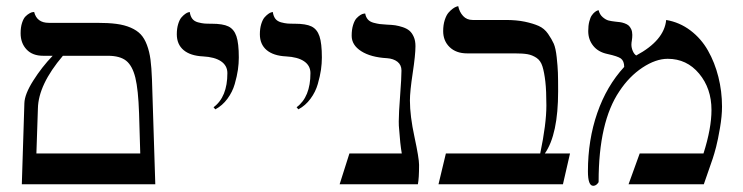

<svg xmlns="http://www.w3.org/2000/svg" viewBox="-20 -598 2410 623"><path d="M184.1 -417H330.1C356.1 -417 375.9 -411.6 389.4 -400.9C402.9 -390.1 412.8 -371.8 419.2 -345.9C425.5 -320.1 429.5 -281.7 431.2 -231L435.1 -100.1H98.1L103 -246.1C104 -297.5 131 -354.5 184.1 -417ZM50.8 0H483.9L473.1 -340.8C472.2 -366.2 470.5 -387.5 468.3 -404.8C466 -422 462.2 -437.8 456.8 -452.1C451.4 -466.5 444.7 -477.9 436.5 -486.6C428.4 -495.2 417.6 -502.4 404.1 -508.3C390.5 -514.2 375.1 -518.2 357.7 -520.5C340.3 -522.8 319 -523.9 293.9 -523.9H138.2C112.5 -523.9 96.7 -535.6 90.8 -559.1L85.9 -558.6C83 -558.3 79.4 -556.9 75.2 -554.4C71 -552 66.7 -548.7 62.5 -544.4C58.3 -540.2 54.6 -533.3 51.5 -523.7C48.4 -514.1 46.9 -502.9 46.9 -490.2C46.9 -468.8 53.3 -451.2 66.2 -437.5C79 -423.8 97 -417 120.1 -417H150.9C127.4 -392.6 106.4 -365.7 87.9 -336.4C69.3 -307.1 59.7 -282.7 59.1 -263.2Z M678.7 -243.2C694 -251.3 707.1 -262.8 718 -277.6C728.9 -292.4 736.8 -308.3 741.7 -325.4C746.6 -342.5 750 -357.9 752 -371.6C753.9 -385.3 754.9 -398.4 754.9 -411.1C754.9 -442.1 752.3 -465.2 747.1 -480.5C741.9 -495.8 733.2 -506.3 721.2 -512.2C709.1 -518.1 691.1 -521 667 -521C656.6 -521 648.5 -521.2 642.8 -521.7C637.1 -522.2 630.3 -523.5 622.3 -525.6C614.3 -527.8 608.2 -531.6 604 -537.1C599.8 -542.6 597 -550 595.7 -559.1L591.3 -558.1C588.4 -557.5 584.9 -555.7 580.8 -552.7C576.7 -549.8 572.7 -546 568.6 -541.3C564.5 -536.5 561 -529.4 558.1 -519.8C555.2 -510.2 553.7 -499.2 553.7 -486.8C553.7 -465 561 -447.9 575.7 -435.5C590.3 -423.2 611.3 -416.3 638.7 -415C663.7 -413.7 683.1 -408.5 696.8 -399.4C710.8 -390 717.8 -377.1 717.8 -360.8C717.8 -309.1 702.8 -272.1 672.9 -250Z M948.2 -243.2C963.5 -251.3 976.6 -262.8 987.5 -277.6C998.5 -292.4 1006.3 -308.3 1011.2 -325.4C1016.1 -342.5 1019.5 -357.9 1021.5 -371.6C1023.4 -385.3 1024.4 -398.4 1024.4 -411.1C1024.4 -442.1 1021.8 -465.2 1016.6 -480.5C1011.4 -495.8 1002.8 -506.3 990.7 -512.2C978.7 -518.1 960.6 -521 936.5 -521C926.1 -521 918.1 -521.2 912.4 -521.7C906.7 -522.2 899.8 -523.5 891.8 -525.6C883.9 -527.8 877.8 -531.6 873.5 -537.1C869.3 -542.6 866.5 -550 865.2 -559.1L860.8 -558.1C857.9 -557.5 854.4 -555.7 850.3 -552.7C846.3 -549.8 842.2 -546 838.1 -541.3C834.1 -536.5 830.6 -529.4 827.6 -519.8C824.7 -510.2 823.2 -499.2 823.2 -486.8C823.2 -465 830.6 -447.9 845.2 -435.5C859.9 -423.2 880.9 -416.3 908.2 -415C933.3 -413.7 952.6 -408.5 966.3 -399.4C980.3 -390 987.3 -377.1 987.3 -360.8C987.3 -309.1 972.3 -272.1 942.4 -250Z M1310.1 -272C1310.1 -291.5 1313.1 -321 1319.1 -360.6C1325.1 -400.1 1328.1 -429.4 1328.1 -448.2C1328.1 -460 1326.3 -470.1 1322.5 -478.5C1318.8 -487 1314.1 -493.6 1308.6 -498.3C1303.1 -503 1295.9 -506.8 1287.1 -509.8C1278.3 -512.7 1270.1 -514.7 1262.5 -515.9C1254.8 -517 1245.6 -517.7 1234.9 -518.1C1224.8 -518.7 1217.1 -519.4 1211.9 -520C1206.7 -520.7 1200.1 -522.1 1192.1 -524.2C1184.2 -526.3 1178 -529.9 1173.6 -534.9C1169.2 -540 1166.3 -546.4 1165 -554.2L1160.6 -553.7C1157.4 -553.4 1153.6 -551.9 1149.4 -549.3C1145.2 -546.7 1141 -543.1 1136.7 -538.6C1132.5 -534 1128.8 -526.8 1125.7 -516.8C1122.6 -506.9 1121.1 -495.3 1121.1 -481.9C1121.1 -461.8 1131.4 -445.1 1152.1 -431.9C1172.8 -418.7 1200.7 -411.1 1235.8 -409.2C1249.8 -408.2 1261.1 -404.3 1269.8 -397.5C1278.4 -390.6 1282.7 -381.2 1282.7 -369.1C1282.7 -353.2 1281.2 -326.1 1278.3 -287.8C1275.4 -249.6 1273.9 -221.7 1273.9 -204.1C1273.9 -193.4 1274.3 -185.7 1274.9 -181.2C1277.2 -147.6 1280.1 -120.6 1283.7 -100.1H1113.8L1082 0H1335.9C1338.5 -12.7 1339.8 -33.7 1339.8 -63C1339.8 -77 1334.9 -107 1325 -153.1C1315 -199.1 1310.1 -238.8 1310.1 -272Z M1620.6 -533.2H1513.7C1501 -533.2 1490.6 -537.5 1482.7 -546.1C1474.7 -554.8 1469.4 -565.4 1466.8 -578.1L1461.9 -576.7C1458.3 -575.7 1454.2 -573.5 1449.5 -570.1C1444.7 -566.7 1440 -562.3 1435.3 -556.9C1430.6 -551.5 1426.5 -543.5 1423.1 -533C1419.7 -522.4 1418 -510.4 1418 -497.1C1418 -475.9 1425 -458.6 1439 -445.1C1453 -431.6 1471.8 -424.8 1495.6 -424.8H1649.9C1667.8 -424.8 1681.8 -423.9 1691.9 -422.1C1702 -420.3 1711.6 -416.4 1720.7 -410.4C1729.8 -404.4 1736.3 -395 1740.2 -382.3C1744.1 -369.6 1747.2 -353.4 1749.5 -333.5C1751.8 -313.6 1752.9 -287.8 1752.9 -255.9C1752.9 -215.8 1746.3 -163.9 1732.9 -100.1H1426.8L1402.8 0H1806.6L1829.6 -100.1H1748C1776.7 -141.4 1791 -208.7 1791 -301.8C1791 -328.1 1790.8 -348.2 1790.3 -362.1C1789.8 -375.9 1788.5 -392.6 1786.4 -412.1C1784.3 -431.6 1781.1 -446.3 1776.9 -456.1C1772.6 -465.8 1766.4 -476.6 1758.3 -488.3C1750.2 -500 1740 -508.5 1727.8 -513.9C1715.6 -519.3 1700.6 -523.8 1682.9 -527.6C1665.1 -531.3 1644.4 -533.2 1620.6 -533.2Z M2141.6 -533.2C2137.4 -488.9 2105 -450.5 2044.4 -418C2039.9 -420.9 2036.1 -425.8 2033.2 -432.6C2030.3 -439.5 2028.8 -446.3 2028.8 -453.1C2028.8 -457 2029.3 -461.8 2030.3 -467.3C2031.2 -472.8 2031.7 -478.7 2031.7 -484.9C2031.7 -492 2030.5 -498.2 2028.1 -503.4C2025.6 -508.6 2022.8 -512.6 2019.5 -515.4C2016.3 -518.1 2011.9 -520.5 2006.3 -522.5C2000.8 -524.4 1996 -525.6 1991.9 -526.1C1987.9 -526.6 1982.7 -527.2 1976.6 -527.8C1967.8 -528.8 1960.4 -530 1954.6 -531.5C1948.7 -533 1942.5 -536.5 1935.8 -542.2C1929.1 -547.9 1924.6 -555.5 1922.4 -564.9L1918.9 -564C1916.7 -563.3 1913.8 -561.7 1910.4 -559.1C1907 -556.5 1903.6 -552.9 1900.4 -548.3C1897.1 -543.8 1894.4 -537 1892.1 -528.1C1889.8 -519.1 1888.7 -508.8 1888.7 -497.1C1888.7 -478.8 1894 -463 1904.8 -449.5C1915.5 -436 1930.8 -427.1 1950.7 -422.9C1973.1 -418 1987.8 -413.1 1994.6 -408.2C2001.8 -402.7 2005.4 -393.6 2005.4 -380.9C1967.3 -339.5 1938.2 -289.7 1918 -231.4C1897.8 -173.2 1887.7 -110 1887.7 -42C1887.7 -10.7 1893.4 4.9 1904.8 4.9C1909 4.9 1913 3.3 1916.7 0C1920.5 -3.3 1922.4 -6.2 1922.4 -8.8C1922.4 -137.7 1944.8 -235.4 1989.7 -301.8C2010.9 -334 2035.9 -359.6 2064.7 -378.7C2093.5 -397.7 2120.8 -407.2 2146.5 -407.2C2187.8 -407.2 2221.8 -391.2 2248.5 -359.1C2275.2 -327.1 2288.6 -287.8 2288.6 -241.2C2288.6 -201.2 2279.9 -154.1 2262.7 -100.1H2055.7L2019.5 0H2263.7L2292.5 -83C2296.1 -93.8 2299.8 -106.6 2303.7 -121.6C2307.6 -136.6 2311.8 -157 2316.2 -182.9C2320.6 -208.7 2322.8 -231.8 2322.8 -252C2322.8 -285.2 2318.8 -317.3 2311 -348.4C2303.2 -379.5 2292 -408 2277.3 -433.8C2262.7 -459.7 2243.7 -481.5 2220.2 -499.3C2196.8 -517 2170.6 -528.3 2141.6 -533.2Z"/></svg>

Font: Linux Biolinum G
Style: Bold
Weight: 700
Designer: Philipp H. Poll
Foundry: Philipp H. Poll
Version: Version 1.1.0